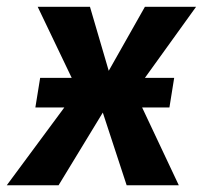

<svg xmlns="http://www.w3.org/2000/svg" viewBox="-64 -550 602 570"><path d="M439 -231H357.9L466.8 0H312L241.2 -215.8L109.9 0H-43.9L127 -231H41L55.2 -318.8H148.9L47.9 -529.8H203.1L258.8 -339.8L366.2 -529.8H518.1L366.2 -318.8H453.1Z"/></svg>

Font: FiraGO SemiBold
Style: Italic
Weight: 600
Italic angle: -8°
Designer: bBox Type GmbH
Foundry: bBox Type GmbH
Version: Version 1.001;PS 001.001;hotconv 1.0.88;makeotf.lib2.5.64775